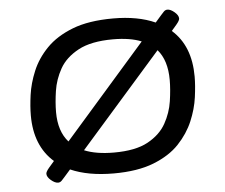

<svg xmlns="http://www.w3.org/2000/svg" viewBox="-45 -594 781 665"><g transform="rotate(-5 345.5 -261.0)"><path d="M131 21Q120 21 106.5 9.5Q93 -2 93 -13Q93 -20 104 -33L123 -55Q57 -113 57 -219Q57 -250 62.5 -290Q68 -330 85.5 -372Q103 -414 137.5 -449.5Q172 -485 228.5 -507Q285 -529 370 -529Q456 -529 516 -502L537 -526Q542 -532 547.5 -537.5Q553 -543 560 -543Q571 -543 584.5 -531.5Q598 -520 598 -509Q598 -502 587 -489L569 -468Q634 -411 634 -304Q634 -273 628.5 -232.5Q623 -192 605.5 -150.5Q588 -109 554.5 -73.5Q521 -38 465 -16Q409 6 326 6Q237 6 176 -21L154 4Q149 10 143.5 15.5Q138 21 131 21ZM145 -223Q145 -156 179 -118L462 -441Q423 -457 363 -457Q287 -457 242.5 -433Q198 -409 177.5 -372.5Q157 -336 151 -296Q145 -256 145 -223ZM333 -66Q408 -66 451 -89.5Q494 -113 514.5 -149.5Q535 -186 541 -226.5Q547 -267 547 -300Q547 -368 514 -406L230 -83Q271 -66 333 -66Z"/></g></svg>

Font: Asap Expanded Expanded Regular
Style: Italic
Weight: 400
Width: 7
Italic angle: -6°
Designer: Pablo Cosgaya
Foundry: Omnibus-Type
Version: Version 3.001; ttfautohint (v1.8.4.7-5d5b)